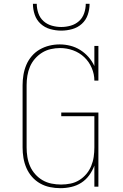

<svg xmlns="http://www.w3.org/2000/svg" viewBox="-20 -975 640 1003"><path d="M296 8Q268 8 241 2.5Q214 -3 190 -16.5Q166 -30 147.5 -51Q129 -72 118 -97.5Q107 -123 102.5 -150Q98 -177 98 -205V-530Q98 -557 102.5 -584Q107 -611 117.5 -636Q128 -661 146 -682Q164 -703 187.5 -716.5Q211 -730 237.5 -736.5Q264 -743 292 -743Q320 -743 347.5 -736Q375 -729 399 -714Q423 -699 442 -677.5Q461 -656 473 -630V-735H494V-554H473Q473 -588 459 -620.5Q445 -653 420 -676.5Q395 -700 362 -712Q329 -724 294 -724Q270 -724 245.5 -718.5Q221 -713 200 -700Q179 -687 162.5 -668Q146 -649 136.5 -626.5Q127 -604 123 -579.5Q119 -555 119 -530V-205Q119 -180 123 -155Q127 -130 137 -107Q147 -84 164 -65Q181 -46 202.5 -33.5Q224 -21 249 -16Q274 -11 299 -11Q324 -11 348.5 -16Q373 -21 394 -34Q415 -47 431 -66Q447 -85 456.5 -108Q466 -131 469.5 -155.5Q473 -180 473 -205V-368H300V-387H494V0H473V-110Q463 -83 446 -59.5Q429 -36 405 -20.5Q381 -5 352.5 1.5Q324 8 296 8ZM300 -815Q271 -815 242.5 -823Q214 -831 192.5 -850.5Q171 -870 161.5 -898Q152 -926 152 -955H172Q172 -930 180.5 -905.5Q189 -881 207.5 -864.5Q226 -848 250.5 -841Q275 -834 300 -834Q325 -834 349.5 -841Q374 -848 392.5 -864.5Q411 -881 419.5 -905.5Q428 -930 428 -955H448Q448 -926 438.5 -898Q429 -870 407.5 -850.5Q386 -831 357.5 -823Q329 -815 300 -815Z"/></svg>

Font: Iosevka Etoile Thin
Style: Regular
Weight: 100
Designer: Belleve Invis
Foundry: Belleve Invis
Version: Version 22.1.2; ttfautohint (v1.8.4)